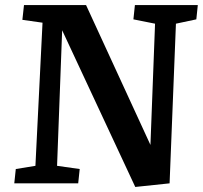

<svg xmlns="http://www.w3.org/2000/svg" viewBox="-20 -720 799 754"><path d="M570.8 -150.9 588.9 -627 503.9 -644 509.8 -700.2H756.8L751 -644L670.9 -627L646 0L511.2 14.2L224.1 -601.1L204.1 -68.8L293 -56.2L287.1 0H36.1L42 -56.2L119.1 -68.8L147 -630.9L67.9 -642.1L74.2 -700.2H317.9Z"/></svg>

Font: Literata Book
Style: Bold Italic
Weight: 700
Italic angle: -3°
Designer: Latin by Veronika Burian and Jose Scaglione. Greek by Irene Vlachou. Cyrillic by Vera Evstafieva
Foundry: TypeTogether
Version: Version 1.003;PS 001.003;hotconv 1.0.88;makeotf.lib2.5.64775